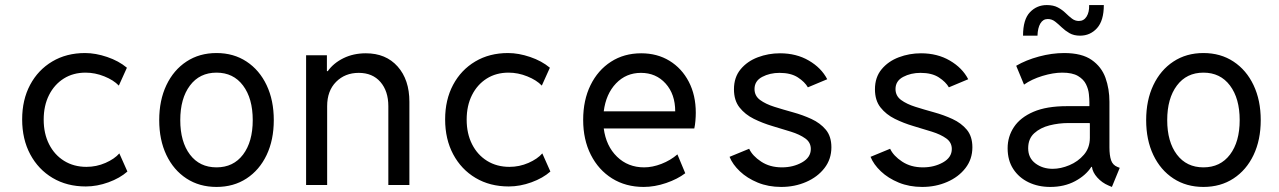

<svg xmlns="http://www.w3.org/2000/svg" viewBox="-20 -738 5102 766"><path d="M322.3 5.9Q247.1 5.9 189.9 -28.1Q132.8 -62 100.6 -122.3Q68.4 -182.6 68.4 -261.7Q68.4 -339.8 100.1 -399.4Q131.8 -459 188.5 -492.7Q245.1 -526.4 319.3 -526.4Q361.3 -526.4 407.5 -510.7Q453.6 -495.1 486.3 -467.8L454.1 -396.5Q433.1 -418.5 396.2 -433.3Q359.4 -448.2 321.3 -448.2Q272 -448.2 234.4 -424.6Q196.8 -400.9 175.5 -358.6Q154.3 -316.4 154.3 -260.7Q154.3 -205.1 175.8 -162.6Q197.3 -120.1 235.8 -96.2Q274.4 -72.3 325.2 -72.3Q364.7 -72.3 400.9 -88.1Q437 -104 456.1 -126L488.3 -53.7Q458.5 -27.3 412.8 -10.7Q367.2 5.9 322.3 5.9Z M843.8 7.8Q775.4 7.8 723.9 -25.9Q672.4 -59.6 643.8 -119.6Q615.2 -179.7 615.2 -258.8Q615.2 -337.9 643.8 -398.2Q672.4 -458.5 723.9 -492.4Q775.4 -526.4 843.8 -526.4Q912.1 -526.4 963.6 -492.4Q1015.1 -458.5 1043.7 -398.2Q1072.3 -337.9 1072.3 -258.8Q1072.3 -179.7 1043.7 -119.6Q1015.1 -59.6 963.6 -25.9Q912.1 7.8 843.8 7.8ZM843.8 -70.3Q911.1 -70.3 949.7 -121.3Q988.3 -172.4 988.3 -258.8Q988.3 -345.2 949.7 -396.7Q911.1 -448.2 843.8 -448.2Q776.4 -448.2 737.8 -396.7Q699.2 -345.2 699.2 -258.8Q699.2 -172.4 737.8 -121.3Q776.4 -70.3 843.8 -70.3Z M1201.2 0V-517.6H1284.2V-454.1H1287.6Q1310.5 -486.3 1350.3 -505.9Q1390.1 -525.4 1439.5 -525.4Q1519.5 -525.4 1566.4 -472.7Q1613.3 -419.9 1613.3 -332V0H1529.3V-314.5Q1529.3 -374.5 1497.8 -410.9Q1466.3 -447.3 1411.1 -447.3Q1356.4 -447.3 1320.8 -411.4Q1285.2 -375.5 1285.2 -314.5V0Z M2009.8 5.9Q1934.6 5.9 1877.4 -28.1Q1820.3 -62 1788.1 -122.3Q1755.9 -182.6 1755.9 -261.7Q1755.9 -339.8 1787.6 -399.4Q1819.3 -459 1876 -492.7Q1932.6 -526.4 2006.8 -526.4Q2048.8 -526.4 2095 -510.7Q2141.1 -495.1 2173.8 -467.8L2141.6 -396.5Q2120.6 -418.5 2083.7 -433.3Q2046.9 -448.2 2008.8 -448.2Q1959.5 -448.2 1921.9 -424.6Q1884.3 -400.9 1863 -358.6Q1841.8 -316.4 1841.8 -260.7Q1841.8 -205.1 1863.3 -162.6Q1884.8 -120.1 1923.3 -96.2Q1961.9 -72.3 2012.7 -72.3Q2052.2 -72.3 2088.4 -88.1Q2124.5 -104 2143.6 -126L2175.8 -53.7Q2146 -27.3 2100.3 -10.7Q2054.7 5.9 2009.8 5.9Z M2547.9 7.8Q2476.6 7.8 2422.1 -26.1Q2367.7 -60.1 2337.2 -120.4Q2306.6 -180.7 2306.6 -259.8Q2306.6 -338.4 2335.9 -398.2Q2365.2 -458 2417.5 -491.7Q2469.7 -525.4 2538.1 -525.4Q2602.1 -525.4 2651.1 -495.4Q2700.2 -465.3 2728 -411.9Q2755.9 -358.4 2755.9 -288.1Q2755.9 -273.4 2754.4 -255.9Q2752.9 -238.3 2750 -225.6H2388.7Q2397.9 -155.3 2441.7 -112.8Q2485.4 -70.3 2549.8 -70.3Q2583 -70.3 2618.9 -84.2Q2654.8 -98.1 2682.6 -122.1L2713.9 -46.9Q2683.1 -23.4 2637.5 -7.8Q2591.8 7.8 2547.9 7.8ZM2537.1 -447.3Q2478 -447.3 2437.7 -405.3Q2397.5 -363.3 2388.7 -293.9H2673.8Q2673.8 -362.3 2635.5 -404.8Q2597.2 -447.3 2537.1 -447.3Z M3096.7 7.8Q3045.4 7.8 3003.2 -9.5Q2960.9 -26.9 2931.9 -54.4Q2902.8 -82 2890.6 -112.3L2968.8 -144.5Q2981.9 -116.2 3016.6 -93.3Q3051.3 -70.3 3099.6 -70.3Q3144.5 -70.3 3179.7 -90.1Q3214.8 -109.9 3214.8 -143.6Q3214.8 -169.9 3192.6 -185.8Q3170.4 -201.7 3135.5 -212.6Q3100.6 -223.6 3061.5 -235.1Q3022.5 -246.6 2987.5 -263.9Q2952.6 -281.2 2930.4 -309.3Q2908.2 -337.4 2908.2 -381.8Q2908.2 -429.7 2934.8 -461.7Q2961.4 -493.7 3003.4 -509.5Q3045.4 -525.4 3091.8 -525.4Q3157.2 -525.4 3207 -496.3Q3256.8 -467.3 3280.3 -421.9L3203.1 -389.6Q3190.9 -411.1 3163.1 -429.2Q3135.3 -447.3 3089.8 -447.3Q3051.3 -447.3 3020.8 -431.2Q2990.2 -415 2990.2 -382.8Q2990.2 -355.5 3012.5 -339.1Q3034.7 -322.8 3069.6 -311.8Q3104.5 -300.8 3143.6 -290Q3182.6 -279.3 3217.5 -263.2Q3252.4 -247.1 3274.7 -220.5Q3296.9 -193.8 3296.9 -150.4Q3296.9 -103 3269.3 -67.4Q3241.7 -31.7 3196 -12Q3150.4 7.8 3096.7 7.8Z M3659.2 7.8Q3607.9 7.8 3565.7 -9.5Q3523.4 -26.9 3494.4 -54.4Q3465.3 -82 3453.1 -112.3L3531.2 -144.5Q3544.4 -116.2 3579.1 -93.3Q3613.8 -70.3 3662.1 -70.3Q3707 -70.3 3742.2 -90.1Q3777.3 -109.9 3777.3 -143.6Q3777.3 -169.9 3755.1 -185.8Q3732.9 -201.7 3698 -212.6Q3663.1 -223.6 3624 -235.1Q3585 -246.6 3550 -263.9Q3515.1 -281.2 3492.9 -309.3Q3470.7 -337.4 3470.7 -381.8Q3470.7 -429.7 3497.3 -461.7Q3523.9 -493.7 3565.9 -509.5Q3607.9 -525.4 3654.3 -525.4Q3719.7 -525.4 3769.5 -496.3Q3819.3 -467.3 3842.8 -421.9L3765.6 -389.6Q3753.4 -411.1 3725.6 -429.2Q3697.8 -447.3 3652.3 -447.3Q3613.8 -447.3 3583.3 -431.2Q3552.7 -415 3552.7 -382.8Q3552.7 -355.5 3575 -339.1Q3597.2 -322.8 3632.1 -311.8Q3667 -300.8 3706.1 -290Q3745.1 -279.3 3780 -263.2Q3814.9 -247.1 3837.2 -220.5Q3859.4 -193.8 3859.4 -150.4Q3859.4 -103 3831.8 -67.4Q3804.2 -31.7 3758.5 -12Q3712.9 7.8 3659.2 7.8Z M4169.9 7.8Q4122.1 7.8 4083.5 -10.7Q4044.9 -29.3 4022.5 -63.7Q4000 -98.1 4000 -146.5Q4000 -193.4 4025.4 -231.4Q4050.8 -269.5 4103 -292Q4155.3 -314.5 4236.3 -314.5H4326.2V-330.1Q4326.2 -342.8 4324.2 -362.5Q4322.3 -382.3 4312.7 -401.9Q4303.2 -421.4 4280.8 -434.8Q4258.3 -448.2 4217.8 -448.2Q4182.1 -448.2 4138.9 -435.1Q4095.7 -421.9 4065.4 -400.4L4034.2 -475.6Q4073.2 -498.5 4125 -512.5Q4176.8 -526.4 4225.6 -526.4Q4295.9 -526.4 4335.2 -499Q4374.5 -471.7 4390.4 -427.5Q4406.2 -383.3 4406.2 -332V-150.4Q4406.2 -117.7 4412.8 -98.6Q4419.4 -79.6 4437.5 -72.3L4447.3 -68.4L4416 7.8L4402.3 2Q4376.5 -8.8 4357.7 -29.8Q4338.9 -50.8 4336.4 -72.3H4334Q4312 -38.1 4269 -15.1Q4226.1 7.8 4169.9 7.8ZM4179.7 -64.5Q4211.9 -64.5 4246.3 -78.9Q4280.8 -93.3 4304.4 -120.8Q4328.1 -148.4 4328.1 -188.5V-242.2L4327.6 -247.1H4242.2Q4204.1 -247.1 4167.2 -237.8Q4130.4 -228.5 4106.2 -206.5Q4082 -184.6 4082 -146.5Q4082 -107.9 4110.8 -86.2Q4139.6 -64.5 4179.7 -64.5ZM4061.5 -595.7Q4061.5 -660.2 4088.9 -689Q4116.2 -717.8 4156.2 -717.8Q4182.6 -717.8 4200.4 -708.3Q4218.3 -698.7 4231.2 -686Q4244.1 -673.3 4256.6 -663.8Q4269 -654.3 4284.2 -654.3Q4304.2 -654.3 4315.2 -672.1Q4326.2 -689.9 4325.2 -717.8H4383.8Q4383.8 -655.8 4356.7 -625.7Q4329.6 -595.7 4289.1 -595.7Q4264.2 -595.7 4246.8 -605.7Q4229.5 -615.7 4215.8 -628.9Q4202.1 -642.1 4189.2 -652.1Q4176.3 -662.1 4160.2 -662.1Q4141.1 -662.1 4130.6 -644.3Q4120.1 -626.5 4119.1 -595.7Z M4781.2 7.8Q4712.9 7.8 4661.4 -25.9Q4609.9 -59.6 4581.3 -119.6Q4552.7 -179.7 4552.7 -258.8Q4552.7 -337.9 4581.3 -398.2Q4609.9 -458.5 4661.4 -492.4Q4712.9 -526.4 4781.2 -526.4Q4849.6 -526.4 4901.1 -492.4Q4952.6 -458.5 4981.2 -398.2Q5009.8 -337.9 5009.8 -258.8Q5009.8 -179.7 4981.2 -119.6Q4952.6 -59.6 4901.1 -25.9Q4849.6 7.8 4781.2 7.8ZM4781.2 -70.3Q4848.6 -70.3 4887.2 -121.3Q4925.8 -172.4 4925.8 -258.8Q4925.8 -345.2 4887.2 -396.7Q4848.6 -448.2 4781.2 -448.2Q4713.9 -448.2 4675.3 -396.7Q4636.7 -345.2 4636.7 -258.8Q4636.7 -172.4 4675.3 -121.3Q4713.9 -70.3 4781.2 -70.3Z"/></svg>

Font: Reddit Mono
Style: Regular
Weight: 400
Monospace: yes
Designer: Stephen Hutchings
Foundry: Reddit
Version: Version 1.014; ttfautohint (v1.8.4.7-5d5b)